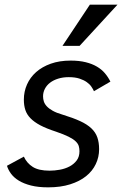

<svg xmlns="http://www.w3.org/2000/svg" viewBox="-20 -786 522 821"><path d="M82 -116.2Q94.7 -88.4 120.1 -72.3Q145.5 -56.2 191.9 -56.2Q213.4 -56.2 236.1 -60.3Q258.8 -64.5 277.3 -74.2Q295.9 -84 307.9 -99.9Q319.8 -115.7 319.8 -139.2Q319.8 -150.9 316.9 -161.1Q314 -171.4 303.7 -181.4Q293.5 -191.4 273.4 -201.4Q253.4 -211.4 219.2 -223.1Q178.7 -236.3 152.3 -250.2Q126 -264.2 110.4 -280.3Q94.7 -296.4 88.4 -315.7Q82 -335 82 -359.9Q82 -394.5 95.5 -424.8Q108.9 -455.1 134.5 -477.8Q160.2 -500.5 197.3 -513.7Q234.4 -526.9 282.2 -526.9Q318.8 -526.9 346.4 -520Q374 -513.2 394.3 -501.2Q414.6 -489.3 428.5 -472.9Q442.4 -456.5 452.1 -437L381.8 -396Q377.9 -404.8 370.8 -415.3Q363.8 -425.8 351.1 -434.8Q338.4 -443.8 319.6 -450Q300.8 -456.1 273.9 -456.1Q249 -456.1 228.8 -449.7Q208.5 -443.4 194.1 -432.4Q179.7 -421.4 171.9 -406.2Q164.1 -391.1 164.1 -374Q164.1 -362.8 167.5 -352.1Q170.9 -341.3 180.2 -331.3Q189.5 -321.3 205.6 -312.3Q221.7 -303.2 247.1 -295.9Q292 -282.2 322.3 -268.3Q352.5 -254.4 370.6 -237.3Q388.7 -220.2 396.2 -198.5Q403.8 -176.8 403.8 -147.9Q403.8 -114.3 389.6 -84.5Q375.5 -54.7 348.1 -32.7Q320.8 -10.7 280 2.2Q239.3 15.1 186 15.1Q143.6 15.1 112.8 7.3Q82 -0.5 60.8 -13.4Q39.6 -26.4 27.3 -43Q15.1 -59.6 9.8 -77.1ZM320.3 -589.8H247.1L364.3 -766.1H482.4Z"/></svg>

Font: Lorenzo Sans
Style: Italic
Weight: 400
Italic angle: -12°
Foundry: Intel Corporation
Version: Version 1.00; ttfautohint (v1.5)